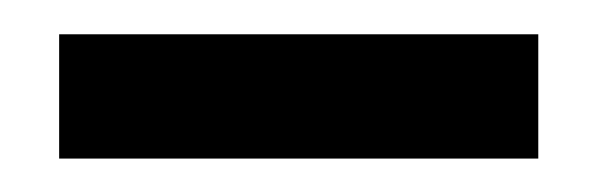

<svg xmlns="http://www.w3.org/2000/svg" viewBox="-20 -337 349 112"><path d="M14.5 -244.5V-317H294V-244.5Z"/></svg>

Font: HK Grotesk Medium
Style: Regular
Weight: 500
Designer: Alfredo Marco Pradil
Foundry: Hanken Design Co.
Version: Version 3.001;FEAKit 1.0